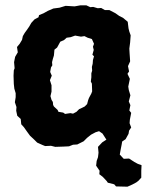

<svg xmlns="http://www.w3.org/2000/svg" viewBox="-20 -537 557 723"><path d="M240 14 219 15 188 16 172 12 150 13 140 9 120 0 109 -11 93 -26 82 -41 70 -58 60 -69 58 -89 45 -101 41 -120 42 -134 36 -152 39 -171V-186L34 -203L32 -221L31 -252L32 -272L35 -280L33 -303L37 -323L47 -340L44 -360L54 -372L63 -387L66 -401L73 -413L81 -424L90 -437L98 -451L110 -464L125 -472L127 -480L144 -487L160 -496L181 -505L204 -508L227 -515L261 -513L283 -517H305L320 -510L331 -511L348 -506L361 -507L375 -499H392L415 -487L429 -477L443 -470L461 -455L464 -430L467 -418L472 -404L470 -377L467 -354L468 -336L469 -322L470 -306L462 -288L466 -268L460 -259L469 -240L463 -211L465 -198L471 -178L465 -155L471 -141L467 -121L474 -112L469 -86L468 -73L474 -57L466 -45L464 -33L453 -13L440 -4L431 8L406 5L387 3L382 -9L366 -34L353 -43L340 -39L323 -30L308 -18L295 -5L271 7L255 8ZM225 -108 245 -111 255 -109 268 -116 278 -126 289 -131 299 -136 308 -145 312 -160 315 -168 324 -185 327 -193 326 -222 322 -230 324 -246V-261L327 -271L326 -285L329 -297L330 -311L334 -325L328 -331L333 -349L330 -361L334 -372L326 -390L310 -395L298 -401L285 -399L263 -403L246 -397L231 -395L221 -386L207 -380L201 -369L195 -358L185 -350L183 -328L179 -315L176 -303L177 -291L172 -283L169 -266L175 -252L168 -235L174 -216V-202V-192L170 -175L174 -161L179 -153L180 -142L183 -136L197 -123L200 -116L218 -113ZM417 165 410 157 386 151 382 145 367 129 354 119 355 106 342 87 344 69 349 55 351 38 349 16 365 -1 382 -12 414 -21 434 -24 448 -18 445 -10 440 -4 438 8 435 23 431 45 446 61 466 60 486 73 499 80 513 85 512 106V132L501 144L493 150L478 158L460 166Z"/></svg>

Font: Winky Rough SemiBold
Style: Regular
Weight: 600
Designer: Simon Atzbach
Foundry: typofactur
Version: Version 1.206; ttfautohint (v1.8.4.7-5d5b)